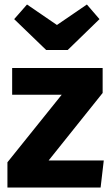

<svg xmlns="http://www.w3.org/2000/svg" viewBox="-20 -833 494 853"><path d="M366 -813 422 -748 281 -611H185L43 -748L100 -813L233 -722ZM436 -531V-420L196 -120H441L427 0H13V-112L254 -412H34V-531Z"/></svg>

Font: Fira Sans
Style: Bold
Weight: 700
Designer: bBox Type GmbH & Carrois Corporate GbR & Edenspiekermann AG
Foundry: bBox Type GmbH & Carrois Corporate GbR & Edenspiekermann AG
Version: Version 4.301;PS 004.301;hotconv 1.0.88;makeotf.lib2.5.64775